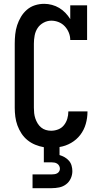

<svg xmlns="http://www.w3.org/2000/svg" viewBox="-20 -763 540 1003"><path d="M150 220V148H250Q257 148 264.5 147Q272 146 278.5 142.5Q285 139 289 132.5Q293 126 293 119Q293 111 289.5 104Q286 97 279.5 92.5Q273 88 265.5 86.5Q258 85 250 85H209V6Q186 2 164 -7Q142 -16 123.5 -31Q105 -46 92 -66Q79 -86 71 -108Q63 -130 60 -153.5Q57 -177 57 -200V-535Q57 -559 59.5 -583.5Q62 -608 69.5 -631Q77 -654 89.5 -675Q102 -696 120.5 -712Q139 -728 162.5 -735.5Q186 -743 211 -743Q231 -743 251.5 -737.5Q272 -732 289.5 -721.5Q307 -711 321.5 -696Q336 -681 347 -663V-735H435V-554H347Q347 -574 339.5 -592.5Q332 -611 318.5 -625.5Q305 -640 286.5 -647.5Q268 -655 248 -655Q227 -655 207.5 -644.5Q188 -634 176.5 -616.5Q165 -599 161 -577.5Q157 -556 157 -535V-200Q157 -186 158.5 -172Q160 -158 164.5 -144.5Q169 -131 176.5 -118.5Q184 -106 195 -97Q206 -88 219.5 -84Q233 -80 247 -80Q266 -80 284 -87Q302 -94 314 -109Q326 -124 331.5 -142.5Q337 -161 337 -180V-181H437V-179Q437 -147 428 -115.5Q419 -84 399.5 -58.5Q380 -33 351.5 -16.5Q323 0 291 5V47Q305 51 318 58.5Q331 66 340.5 77Q350 88 354 102.5Q358 117 358 131Q358 151 349.5 169.5Q341 188 325 200Q309 212 289.5 216Q270 220 250 220Z"/></svg>

Font: Iosevka Curly Slab Semibold
Style: Regular
Weight: 600
Monospace: yes
Designer: Belleve Invis
Foundry: Belleve Invis
Version: Version 22.1.2; ttfautohint (v1.8.4)